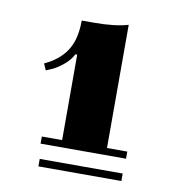

<svg xmlns="http://www.w3.org/2000/svg" viewBox="-58 -707 474 531"><g transform="rotate(10 179.5 -441.5)"><path d="M136 -550H131Q122 -532 103.5 -517.5Q85 -503 72 -498L58 -492L50 -510Q108 -537 124 -587Q132 -612 132 -645H164Q227 -645 262 -656V-310H319V-290H79V-310H136ZM84 -227V-248H317V-227Z"/></g></svg>

Font: Elsie Swash Caps Black
Style: Regular
Weight: 900
Designer: Alejandro Inler
Foundry: Alejandro Inler
Version: 1.003